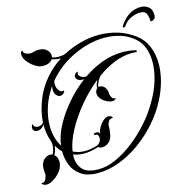

<svg xmlns="http://www.w3.org/2000/svg" viewBox="-135 -931 1159 1145"><g transform="rotate(-15 444.0 -358.5)"><path d="M833 -804Q859 -804 879 -788Q899 -772 899 -741Q899 -737 899 -733Q899 -729 898 -725Q897 -717 886 -710Q881 -707 874 -705.5Q867 -704 867 -710Q867 -731 859 -752Q851 -773 820 -773Q795 -773 765.5 -760.5Q736 -748 719 -723Q714 -716 711.5 -714Q709 -712 706 -712Q698 -712 698 -716Q698 -718 703 -726Q713 -742 730.5 -760Q748 -778 773.5 -791Q799 -804 833 -804ZM330 87Q269 87 230.5 62Q192 37 174.5 -4.5Q157 -46 157 -94Q147 -103 139 -114Q131 -125 123 -138Q122 -123 117.5 -108.5Q113 -94 106 -84Q126 -69 126 -37Q126 -20 117 0Q110 16 93 33.5Q76 51 55.5 62.5Q35 74 17 74Q14 74 11 73.5Q8 73 5 72Q-5 69 -8 64.5Q-11 60 -11 58Q8 60 16.5 42.5Q25 25 25 10Q25 3 24 -4.5Q23 -12 23 -21Q23 -28 24 -36Q25 -44 29 -54Q35 -70 50 -81.5Q65 -93 82 -93Q90 -93 97 -90Q103 -98 107.5 -114.5Q112 -131 112 -148Q112 -153 111.5 -157.5Q111 -162 110 -166Q90 -218 91 -278Q75 -250 46 -250Q36 -250 28 -256Q20 -263 20 -275Q20 -286 25.5 -292.5Q31 -299 32 -288Q33 -280 42.5 -276Q52 -272 63 -273Q69 -274 77.5 -277.5Q86 -281 91 -289Q95 -360 126.5 -435Q158 -510 220 -572Q254 -606 294 -631Q279 -631 264.5 -633.5Q250 -636 240 -641Q233 -630 218 -622.5Q203 -615 183 -615Q172 -615 158 -618Q140 -624 119.5 -639.5Q99 -655 85 -675Q71 -695 71 -713Q71 -727 76 -731.5Q81 -736 83 -737Q83 -721 97.5 -714Q112 -707 126 -707Q132 -707 140 -709Q148 -711 157 -713Q166 -715 178 -715Q183 -715 188 -714.5Q193 -714 199 -713Q217 -709 231 -694.5Q245 -680 245 -662Q245 -655 244 -651Q260 -644 285 -644Q296 -644 306.5 -645.5Q317 -647 327 -651Q378 -678 434.5 -693Q491 -708 548 -708Q607 -708 663 -691Q719 -674 766 -638Q807 -608 828 -559Q849 -510 849 -449Q849 -400 834.5 -344.5Q820 -289 789 -230Q756 -167 705.5 -110Q655 -53 593.5 -8.5Q532 36 464.5 61.5Q397 87 330 87ZM343 66Q393 66 448.5 41Q504 16 559 -26.5Q614 -69 662.5 -123.5Q711 -178 745 -238Q782 -301 799 -360Q816 -419 816 -469Q816 -573 754 -624Q717 -655 671.5 -669Q626 -683 576 -683Q519 -683 460 -666Q401 -649 347.5 -618.5Q294 -588 252 -546Q235 -529 221 -512Q218 -502 218 -492Q218 -485 219.5 -479Q221 -473 222 -468Q227 -455 236.5 -446Q246 -437 255 -441Q257 -442 259 -442Q262 -442 262 -438Q262 -433 256 -427Q245 -416 233 -416Q220 -416 210 -427.5Q200 -439 198 -456V-463Q198 -468 198.5 -474Q199 -480 200 -485Q162 -430 143.5 -371.5Q125 -313 125 -259Q125 -182 160 -129Q163 -155 171 -180.5Q179 -206 190 -230Q220 -292 273.5 -358Q327 -424 397 -476Q394 -475 391 -475Q388 -475 385 -475Q372 -475 361.5 -480.5Q351 -486 347 -497Q346 -499 346 -503Q346 -514 354.5 -521.5Q363 -529 367 -529Q372 -529 368 -521Q364 -514 370 -505.5Q376 -497 386 -492Q394 -488 405 -488Q407 -488 410 -488Q413 -488 415 -489Q470 -527 531.5 -549.5Q593 -572 657 -572Q678 -572 699.5 -569.5Q721 -567 742 -561L740 -550Q732 -552 724 -552Q716 -552 708 -552Q656 -552 601.5 -530Q547 -508 495 -470Q484 -458 475 -440Q466 -422 465 -408Q468 -409 474 -409Q495 -409 507 -389Q514 -377 515.5 -367.5Q517 -358 517 -350Q518 -340 526 -327.5Q534 -315 547 -319V-318Q547 -312 538 -308Q532 -305 524 -305Q507 -305 486 -317Q465 -329 455 -343Q444 -359 444 -375Q444 -384 448 -391.5Q452 -399 456 -403L457 -404Q456 -417 461 -430Q466 -443 472 -453Q408 -402 353 -336Q298 -270 262 -202.5Q226 -135 217 -77Q249 -60 291 -60Q309 -60 328.5 -63.5Q348 -67 370 -74Q383 -82 388.5 -92.5Q394 -103 394 -113Q394 -138 372 -138H371Q367 -138 366 -141Q365 -144 369 -147Q374 -150 382 -150Q388 -150 391 -149Q400 -146 405 -136V-142Q405 -156 419.5 -179.5Q434 -203 453 -216Q464 -224 477 -224Q490 -224 500 -214Q502 -212 502 -210Q502 -209 490 -207Q480 -206 472.5 -193Q465 -180 465 -166Q465 -141 460 -116Q455 -91 443 -78Q433 -66 420 -60.5Q407 -55 395 -55Q381 -55 370 -63Q323 -47 281 -47Q244 -47 215 -59Q211 -3 240.5 32Q270 67 343 66Z"/></g></svg>

Font: Fleur De Leah
Style: Regular
Weight: 400
Designer: Robert E. Leuschke
Foundry: Robert E. Leuschke
Version: Version 1.010; ttfautohint (v1.8.3)